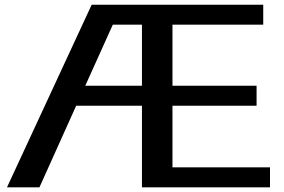

<svg xmlns="http://www.w3.org/2000/svg" viewBox="-20 -797 1209 817"><path d="M584 0V-347.2H304.2L147.9 0H9.8L370.1 -776.9H1100.1V-691.9H713.9V-432.1H1071.8V-347.2H713.9V-85H1128.9V0ZM460 -691.9 342.8 -432.1H584V-691.9Z"/></svg>

Font: Sporting Grotesque
Style: Regular
Weight: 400
Designer: Lucas LE BIHAN
Foundry: Lucas LE BIHAN
Version: Version 2.001;PS 2.1;hotconv 1.0.88;makeotf.lib2.5.647800